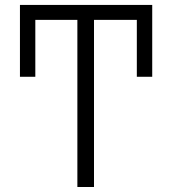

<svg xmlns="http://www.w3.org/2000/svg" viewBox="-20 -747 688 767"><path d="M588.1 -727.3V-440.3H526.6V-667.6H355.5V0H289.1V-667.6H121.1V-440.3H59.7V-727.3Z"/></svg>

Font: Inter Zeller Light
Style: Regular
Weight: 300
Designer: Rasmus Andersson; Joe Bland
Foundry: zeller
Version: Version 3.015;git-dec3a8cb1